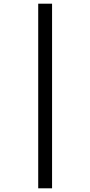

<svg xmlns="http://www.w3.org/2000/svg" viewBox="-20 -782 489 1040"><path d="M187 -762H262V238H187Z"/></svg>

Font: Noto Sans Myanmar Condensed
Style: Regular
Weight: 400
Width: 3
Designer: Monotype Design Team
Foundry: Monotype Imaging Inc.
Version: Version 2.107; ttfautohint (v1.8.4.7-5d5b)